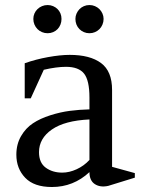

<svg xmlns="http://www.w3.org/2000/svg" viewBox="-20 -730 570 762"><path d="M515.1 -43V-24.9L409.2 7.8Q377.9 14.6 356.4 0.7Q335 -13.2 335 -46.9Q271.5 12.2 186 12.2Q115.2 12.2 80.1 -24.4Q44.9 -61 44.9 -116.2Q44.9 -157.7 63.5 -189.7Q82 -221.7 110.8 -240.7Q139.6 -259.8 179.7 -272.5Q219.7 -285.2 256.8 -290Q293.9 -294.9 335 -295.9V-342.8Q335 -411.1 313.5 -438Q292 -464.8 242.2 -464.8Q204.6 -464.8 153.8 -453.1L102.1 -339.8H78.1V-479Q122.1 -494.6 170.9 -503.4Q219.7 -512.2 256.8 -512.2Q337.4 -512.2 381.1 -479.7Q424.8 -447.3 424.8 -373V-67.9ZM227.1 -44.9Q254.9 -44.9 284.2 -58.3Q313.5 -71.8 335 -95.2V-255.9Q237.3 -251.5 186 -216.1Q134.8 -180.7 134.8 -126Q134.8 -84 161.6 -64.5Q188.5 -44.9 227.1 -44.9ZM112.3 -654.8Q112.3 -666.5 116.7 -676.5Q121.1 -686.5 128.7 -693.8Q136.2 -701.2 146.7 -705.6Q157.2 -710 168.9 -710Q180.7 -710 190.9 -705.6Q201.2 -701.2 208.5 -693.8Q215.8 -686.5 220 -676.5Q224.1 -666.5 224.1 -654.8Q224.1 -643.1 220 -632.6Q215.8 -622.1 208.5 -614.5Q201.2 -606.9 190.9 -602.5Q180.7 -598.1 168.9 -598.1Q157.2 -598.1 146.7 -602.5Q136.2 -606.9 128.7 -614.5Q121.1 -622.1 116.7 -632.6Q112.3 -643.1 112.3 -654.8ZM279.3 -654.8Q279.3 -666 283.7 -676Q288.1 -686 295.4 -693.6Q302.7 -701.2 313 -705.6Q323.2 -710 335 -710Q346.7 -710 356.9 -705.6Q367.2 -701.2 374.8 -693.6Q382.3 -686 386.7 -676Q391.1 -666 391.1 -654.8Q391.1 -643.1 386.7 -632.6Q382.3 -622.1 374.8 -614.5Q367.2 -606.9 356.9 -602.5Q346.7 -598.1 335 -598.1Q323.2 -598.1 313 -602.5Q302.7 -606.9 295.2 -614.5Q287.6 -622.1 283.4 -632.6Q279.3 -643.1 279.3 -654.8Z"/></svg>

Font: Amethysta
Style: Regular
Weight: 400
Designer: Konstantin Vinogradov, Alexei Vanyashin
Foundry: Cyreal (www.cyreal.org)
Version: Version 1.002